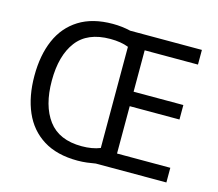

<svg xmlns="http://www.w3.org/2000/svg" viewBox="-104 -857 1136 999"><g transform="rotate(15 464.0 -357.5)"><path d="M386 -725Q436 -725 482 -714H868V-635H581V-412H849V-334H581V-79H868V0H488Q466 4 441.5 7Q417 10 391 10Q280 10 206.5 -36Q133 -82 97 -165Q61 -248 61 -359Q61 -470 96.5 -552Q132 -634 204.5 -679.5Q277 -725 386 -725ZM394 -646Q271 -646 213 -569.5Q155 -493 155 -358Q155 -223 213 -145.5Q271 -68 393 -68Q450 -68 492 -85V-630Q451 -646 394 -646Z"/></g></svg>

Font: Noto Sans Ogham
Style: Regular
Weight: 400
Designer: Monotype Design Team
Foundry: Monotype Imaging Inc.
Version: Version 2.001; ttfautohint (v1.8.4.7-5d5b)